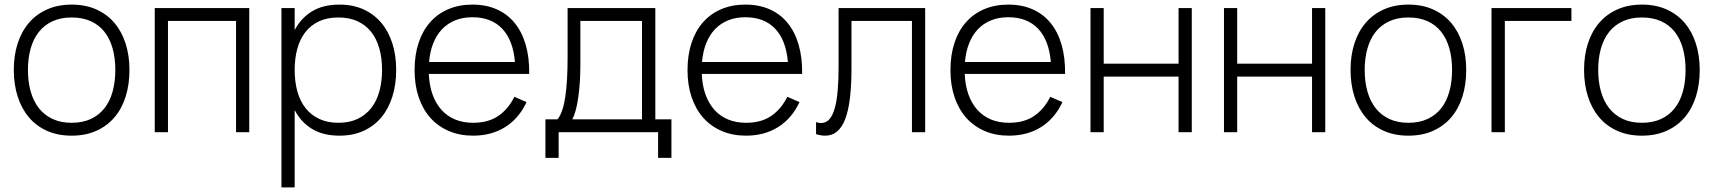

<svg xmlns="http://www.w3.org/2000/svg" viewBox="-20 -575 7452 835"><path d="M291.5 15Q231.5 15 184.5 -6Q137.5 -27 105.5 -65Q73.5 -103 56.8 -155.5Q40 -208 40 -271Q40 -334.5 57 -386.8Q74 -439 106.5 -476.5Q139 -514 185.8 -534.5Q232.5 -555 291.5 -555Q352 -555 398.8 -534Q445.5 -513 477.5 -475.5Q509.5 -438 526.2 -385.8Q543 -333.5 543 -271Q543 -207 526.2 -154.2Q509.5 -101.5 477.2 -64Q445 -26.5 398.2 -5.8Q351.5 15 291.5 15ZM291.5 -41Q339 -41 374.8 -57.5Q410.5 -74 434.2 -104.2Q458 -134.5 469.8 -177Q481.5 -219.5 481.5 -271Q481.5 -323 469.5 -365.2Q457.5 -407.5 433.8 -437.2Q410 -467 374.5 -483Q339 -499 291.5 -499Q243.5 -499 207.8 -482.2Q172 -465.5 148.5 -435.5Q125 -405.5 113.2 -363.5Q101.5 -321.5 101.5 -271Q101.5 -218.5 113.8 -176Q126 -133.5 150 -103.5Q174 -73.5 209.5 -57.2Q245 -41 291.5 -41Z M653 0V-540H1064V0H1006.5V-484H710.5V0Z M1204 240V-540H1261.5V-444Q1289 -496.5 1337.2 -525.8Q1385.5 -555 1456.5 -555Q1515.5 -555 1561.2 -534Q1607 -513 1638.5 -475.5Q1670 -438 1686.5 -385.8Q1703 -333.5 1703 -271Q1703 -207 1686.2 -154.2Q1669.5 -101.5 1638 -64Q1606.5 -26.5 1560.8 -5.8Q1515 15 1456.5 15Q1385 15 1336.8 -14.5Q1288.5 -44 1261.5 -96.5V240ZM1451.5 -41Q1499.5 -41 1535 -57.8Q1570.5 -74.5 1594.2 -104.8Q1618 -135 1629.8 -177.5Q1641.5 -220 1641.5 -271Q1641.5 -323 1629.5 -365Q1617.5 -407 1593.8 -436.8Q1570 -466.5 1534.5 -482.8Q1499 -499 1451.5 -499Q1403 -499 1367.2 -482.2Q1331.5 -465.5 1308 -435.2Q1284.5 -405 1273 -363.2Q1261.5 -321.5 1261.5 -271Q1261.5 -219 1273.5 -176.5Q1285.5 -134 1309.5 -104Q1333.5 -74 1369 -57.5Q1404.5 -41 1451.5 -41Z M2037.5 -41Q2103.5 -41 2147 -70.8Q2190.5 -100.5 2217 -154L2270 -131Q2237 -60 2177.2 -22.5Q2117.5 15 2037.5 15Q1979.5 15 1932.5 -5Q1885.5 -25 1852.2 -62Q1819 -99 1801 -151.8Q1783 -204.5 1783 -270Q1783 -336 1800.5 -388.8Q1818 -441.5 1850.8 -478.5Q1883.5 -515.5 1930 -535.2Q1976.5 -555 2034.5 -555Q2094 -555 2140.2 -534.5Q2186.5 -514 2218.2 -475.2Q2250 -436.5 2266.2 -380.5Q2282.5 -324.5 2281.5 -253.5H1845Q1847 -203.5 1861.2 -164Q1875.5 -124.5 1900.2 -97Q1925 -69.5 1959.8 -55.2Q1994.5 -41 2037.5 -41ZM2219.5 -305.5Q2211.5 -400 2164.2 -450Q2117 -500 2034.5 -500Q1993.5 -500 1960.2 -486.8Q1927 -473.5 1903 -448.5Q1879 -423.5 1864.5 -387.5Q1850 -351.5 1846 -305.5Z M2352 -56H2404.5Q2428.5 -85.5 2438.5 -154.2Q2448.5 -223 2448.5 -326V-540H2830V-56H2900V111.5H2842V0H2409.5V111.5H2352ZM2772 -56V-484H2504V-290.5Q2504 -251.5 2501.5 -215.5Q2499 -179.5 2494.5 -149Q2490 -118.5 2483.5 -94.8Q2477 -71 2469 -56Z M3224.5 -41Q3290.5 -41 3334 -70.8Q3377.5 -100.5 3404 -154L3457 -131Q3424 -60 3364.2 -22.5Q3304.5 15 3224.5 15Q3166.5 15 3119.5 -5Q3072.5 -25 3039.2 -62Q3006 -99 2988 -151.8Q2970 -204.5 2970 -270Q2970 -336 2987.5 -388.8Q3005 -441.5 3037.8 -478.5Q3070.5 -515.5 3117 -535.2Q3163.5 -555 3221.5 -555Q3281 -555 3327.2 -534.5Q3373.5 -514 3405.2 -475.2Q3437 -436.5 3453.2 -380.5Q3469.5 -324.5 3468.5 -253.5H3032Q3034 -203.5 3048.2 -164Q3062.5 -124.5 3087.2 -97Q3112 -69.5 3146.8 -55.2Q3181.5 -41 3224.5 -41ZM3406.5 -305.5Q3398.5 -400 3351.2 -450Q3304 -500 3221.5 -500Q3180.5 -500 3147.2 -486.8Q3114 -473.5 3090 -448.5Q3066 -423.5 3051.5 -387.5Q3037 -351.5 3033 -305.5Z M3529 -44Q3535 -42 3540.2 -41Q3545.5 -40 3551 -40Q3573 -40 3587.5 -57Q3602 -74 3610.8 -106Q3619.5 -138 3623.2 -183.2Q3627 -228.5 3627 -285V-540H4003.5V0H3946V-484H3683V-276.5Q3683 -126 3655.2 -55.5Q3627.5 15 3569 15Q3550 15 3529 8.5Z M4368 -41Q4434 -41 4477.5 -70.8Q4521 -100.5 4547.5 -154L4600.5 -131Q4567.5 -60 4507.8 -22.5Q4448 15 4368 15Q4310 15 4263 -5Q4216 -25 4182.8 -62Q4149.5 -99 4131.5 -151.8Q4113.5 -204.5 4113.5 -270Q4113.5 -336 4131 -388.8Q4148.5 -441.5 4181.2 -478.5Q4214 -515.5 4260.5 -535.2Q4307 -555 4365 -555Q4424.5 -555 4470.8 -534.5Q4517 -514 4548.8 -475.2Q4580.5 -436.5 4596.8 -380.5Q4613 -324.5 4612 -253.5H4175.5Q4177.5 -203.5 4191.8 -164Q4206 -124.5 4230.8 -97Q4255.5 -69.5 4290.2 -55.2Q4325 -41 4368 -41ZM4550 -305.5Q4542 -400 4494.8 -450Q4447.5 -500 4365 -500Q4324 -500 4290.8 -486.8Q4257.5 -473.5 4233.5 -448.5Q4209.5 -423.5 4195 -387.5Q4180.5 -351.5 4176.5 -305.5Z M4722.5 0V-540H4780V-298H5105.5V-540H5163V0H5105.5V-242H4780V0Z M5303 0V-540H5360.5V-298H5686V-540H5743.5V0H5686V-242H5360.5V0Z M6105 15Q6045 15 5998 -6Q5951 -27 5919 -65Q5887 -103 5870.2 -155.5Q5853.5 -208 5853.5 -271Q5853.5 -334.5 5870.5 -386.8Q5887.5 -439 5920 -476.5Q5952.5 -514 5999.2 -534.5Q6046 -555 6105 -555Q6165.5 -555 6212.2 -534Q6259 -513 6291 -475.5Q6323 -438 6339.8 -385.8Q6356.5 -333.5 6356.5 -271Q6356.5 -207 6339.8 -154.2Q6323 -101.5 6290.8 -64Q6258.5 -26.5 6211.8 -5.8Q6165 15 6105 15ZM6105 -41Q6152.5 -41 6188.2 -57.5Q6224 -74 6247.8 -104.2Q6271.5 -134.5 6283.2 -177Q6295 -219.5 6295 -271Q6295 -323 6283 -365.2Q6271 -407.5 6247.2 -437.2Q6223.5 -467 6188 -483Q6152.5 -499 6105 -499Q6057 -499 6021.2 -482.2Q5985.5 -465.5 5962 -435.5Q5938.5 -405.5 5926.8 -363.5Q5915 -321.5 5915 -271Q5915 -218.5 5927.2 -176Q5939.5 -133.5 5963.5 -103.5Q5987.5 -73.5 6023 -57.2Q6058.5 -41 6105 -41Z M6466.5 0V-540H6814V-484H6524.5V0Z M7120.5 15Q7060.5 15 7013.5 -6Q6966.5 -27 6934.5 -65Q6902.5 -103 6885.8 -155.5Q6869 -208 6869 -271Q6869 -334.5 6886 -386.8Q6903 -439 6935.5 -476.5Q6968 -514 7014.8 -534.5Q7061.5 -555 7120.5 -555Q7181 -555 7227.8 -534Q7274.5 -513 7306.5 -475.5Q7338.5 -438 7355.2 -385.8Q7372 -333.5 7372 -271Q7372 -207 7355.2 -154.2Q7338.5 -101.5 7306.2 -64Q7274 -26.5 7227.2 -5.8Q7180.5 15 7120.5 15ZM7120.5 -41Q7168 -41 7203.8 -57.5Q7239.5 -74 7263.2 -104.2Q7287 -134.5 7298.8 -177Q7310.5 -219.5 7310.5 -271Q7310.5 -323 7298.5 -365.2Q7286.5 -407.5 7262.8 -437.2Q7239 -467 7203.5 -483Q7168 -499 7120.5 -499Q7072.5 -499 7036.8 -482.2Q7001 -465.5 6977.5 -435.5Q6954 -405.5 6942.2 -363.5Q6930.5 -321.5 6930.5 -271Q6930.5 -218.5 6942.8 -176Q6955 -133.5 6979 -103.5Q7003 -73.5 7038.5 -57.2Q7074 -41 7120.5 -41Z"/></svg>

Font: Vela Sans Light
Style: Regular
Weight: 300
Designer: Principal design: Mikhail Sharanda - project Manrope.
Design modification: Ravid Balaliev
Foundry: Mikhail Sharanda
Version: Version 1.001